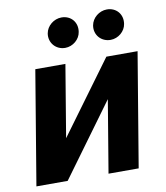

<svg xmlns="http://www.w3.org/2000/svg" viewBox="-85 -835 782 906"><g transform="rotate(-10 306.0 -382.5)"><path d="M193.5 -199.6 251.1 -545.5H106.9L16 0H165.8L419.4 -346.9L361.5 0H506L596.9 -545.5H447.4ZM193.9 -701.3C186.8 -657.7 218.8 -620 263.8 -620C300.8 -620 334.2 -648.4 339.1 -683.2C346.6 -728 316.4 -764.6 270.6 -764.6C234 -764.6 199.9 -737.2 193.9 -701.3ZM411.2 -701.3C403.8 -657 436.1 -620 481.2 -620C518.1 -620 551.5 -648.4 556.5 -683.2C563.9 -728 533.7 -764.6 487.9 -764.6C451.3 -764.6 417.3 -737.2 411.2 -701.3Z"/></g></svg>

Font: Magic Ui Pro
Style: Bold Italic
Weight: 700
Italic angle: -9.39999°
Designer: Stefan Endress, Andreas Faust
Version: Version 1.000;FEAKit 1.0